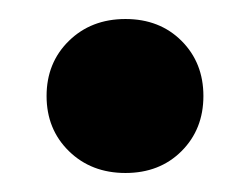

<svg xmlns="http://www.w3.org/2000/svg" viewBox="-20 -378 263 202"><path d="M171 -219Q148 -196 112 -196Q76 -196 52.5 -219Q29 -242 29 -277Q29 -312 52.5 -335Q76 -358 112 -358Q148 -358 171 -335Q194 -312 194 -277Q194 -242 171 -219Z"/></svg>

Font: Mona Sans
Style: Bold
Weight: 700
Designer: Deni Anggara
Foundry: GitHub
Version: Version 2.000;Glyphs 3.2.3 (3260)